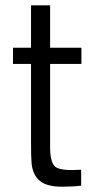

<svg xmlns="http://www.w3.org/2000/svg" viewBox="-20 -695 351 724"><path d="M169 -140Q169 -80 190 -65Q211 -50 286 -55V5Q257 9 213 9Q156 9 129.5 -13.5Q103 -36 99 -80Q97 -106 97 -155V-454H29V-515H97V-675H169V-515H287V-454H169Z"/></svg>

Font: Nacelle Light
Style: Regular
Weight: 300
Designer: Sora Sagano
Foundry: Sora Sagano
Version: Version 1.000;FEAKit 1.0